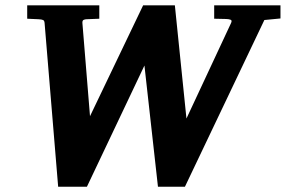

<svg xmlns="http://www.w3.org/2000/svg" viewBox="-20 -691 1082 727"><path d="M200.2 16.1 148.9 -603Q148.4 -612.8 143.1 -615.2Q137.7 -617.7 125 -618.2L83 -620.1V-670.9H356V-620.1L308.1 -618.2Q301.8 -618.2 296.6 -615.7Q291.5 -613.3 292 -604L320.8 -251L522 -670.9H642.1L686 -242.2L855 -604Q859.4 -613.8 853.3 -616.2Q847.2 -618.7 835.9 -619.1L791 -620.1V-670.9H1042V-621.1L981 -615.2L680.2 16.1H578.1L526.9 -442.9L309.1 16.1Z"/></svg>

Font: Charis
Style: Bold Italic
Weight: 700
Italic angle: -11°
Designer: Walt Agee, Miriam Martin, Annie Olsen, Victor Gaultney, Lorna Priest, Alan Ward, Bob Hallissy, Martin Hosken, Sharon Cor
Foundry: SIL Global
Version: Version 7.000